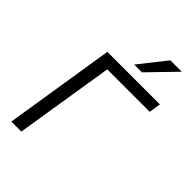

<svg xmlns="http://www.w3.org/2000/svg" viewBox="-269 -1046 1155 1155"><g transform="rotate(45 308.0 -468.5)"><path d="M57 0 169 -705H616L604 -630H243L142 0ZM337 -765 473 -937H570L403 -765Z"/></g></svg>

Font: Nunito Sans 10pt
Style: Italic
Weight: 400
Italic angle: -9°
Designer: Vernon Adams
Foundry: Vernon Adams
Version: Version 3.101;gftools[0.9.27]